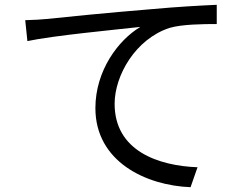

<svg xmlns="http://www.w3.org/2000/svg" viewBox="-20 -748 1040 799"><path d="M85 -664 94 -577C202 -600 457 -624 564 -636C472 -581 377 -454 377 -298C377 -75 588 24 773 31L802 -52C639 -58 457 -120 457 -316C457 -434 544 -586 686 -632C737 -647 825 -648 882 -648V-728C815 -725 721 -720 612 -710C428 -695 239 -676 174 -669C155 -667 123 -665 85 -664Z"/></svg>

Font: GenYoGothic2 TW R
Style: Regular
Weight: 400
Version: Version 2.100;PS 2.1;hotconv 16.6.51;makeotf.lib2.5.65220 DE